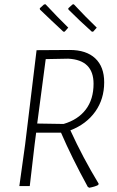

<svg xmlns="http://www.w3.org/2000/svg" viewBox="-20 -875 552 903"><path d="M418 -726H412Q355 -777 302 -830L301 -836L321 -854L327 -855Q383 -795 435 -745ZM284 -726H278Q223 -777 168 -830L167 -836L187 -854L194 -855Q249 -796 301 -745ZM308 -640Q386 -640 428 -600.5Q470 -561 470 -488Q470 -409 428 -350Q386 -291 311 -262Q369 -135 444 -11L442 -5Q427 3 400 8L393 4Q317 -135 267 -251H150L143 -197L120 0H71L98 -194L152 -639ZM301 -599 195 -597 155 -294 279 -292Q347 -312 383.5 -360Q420 -408 420 -481Q420 -593 301 -599Z"/></svg>

Font: Alegreya Sans SC Light
Style: Italic
Weight: 300
Italic angle: -7°
Designer: Juan Pablo del Peral
Foundry: Huerta Tipografica
Version: Version 2.007